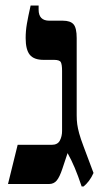

<svg xmlns="http://www.w3.org/2000/svg" viewBox="-20 -667 370 696"><path d="M276 9Q263 -30 251 -58.5Q239 -87 225 -112L206 -55Q196 -25 185.5 -12.5Q175 0 158 0H9L44 -142H167Q189 -142 197 -157.5Q205 -173 205 -192V-410Q205 -433 200.5 -441.5Q196 -450 176 -450H138Q103 -450 88 -468.5Q73 -487 73 -529Q73 -555 77.5 -581Q82 -607 91 -647H120V-632Q120 -592 159 -592H208Q235 -592 246.5 -579Q258 -566 258 -529V-249Q258 -231 260 -216.5Q262 -202 267 -183.5Q272 -165 283 -136L319 -40Q312 -24 302.5 -11.5Q293 1 283 9Z"/></svg>

Font: Noto Serif Hebrew Condensed
Style: Bold
Weight: 700
Width: 3
Designer: Monotype Design Team
Foundry: Monotype Imaging Inc.
Version: Version 2.004; ttfautohint (v1.8.4.7-5d5b)